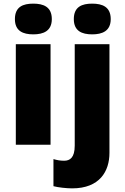

<svg xmlns="http://www.w3.org/2000/svg" viewBox="-20 -796 689 1056"><path d="M163 -776C107 -776 62 -759 62 -691C62 -625 107 -607 163 -607C218 -607 265 -625 265 -691C265 -759 218 -776 163 -776ZM386 -691C386 -625 431 -607 487 -607C542 -607 589 -625 589 -691C589 -759 542 -776 487 -776C431 -776 386 -759 386 -691ZM258 -553H67V0H258ZM377 240C529 240 582 145 582 45V-553H391V5C391 72 364 88 333 88C311 88 295 85 274 79V228C300 235 346 240 377 240Z"/></svg>

Font: Noto Sans Sinhala UI Black
Style: Regular
Weight: 900
Designer: Jelle Bosma - Monotype Design Team
Foundry: Monotype Imaging Inc.
Version: Version 2.006